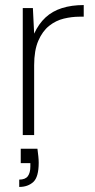

<svg xmlns="http://www.w3.org/2000/svg" viewBox="-20 -534 377 759"><path d="M70 0V-502H110L115 -401Q133 -440 160 -465Q187 -490 225 -502Q263 -514 311 -514V-468H294Q264 -468 232.5 -460.5Q201 -453 174.5 -432Q148 -411 131.5 -373Q115 -335 115 -276V0ZM56 205V176Q80 176 90 162.5Q100 149 100 124V111H62V54H128Q130 69 131.5 83.5Q133 98 133 109Q133 166 111.5 185.5Q90 205 56 205Z"/></svg>

Font: DM Sans 16pt ExtraLight
Style: Regular
Weight: 250
Version: Version 4.004;gftools[0.9.30]